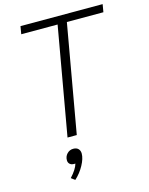

<svg xmlns="http://www.w3.org/2000/svg" viewBox="-137 -785 871 1122"><g transform="rotate(-15 298.0 -224.5)"><path d="M311 -653H91L99 -700H596L588 -653H367L252 0H196ZM252 112Q252 142 230.5 181.5Q209 221 176 251L153 234Q192 192 201 159H192Q177 159 167.5 150.5Q158 142 158 127Q158 104 173.5 88Q189 72 211 72Q231 72 241.5 83Q252 94 252 112Z"/></g></svg>

Font: Sarabun ExtraLight
Style: Italic
Weight: 275
Italic angle: -10°
Designer: Suppakit Chalermlarp | Katatrad Co.,Ltd.
Foundry: Cadson Demak Co.,Ltd.
Version: Version 1.000; ttfautohint (v1.6)